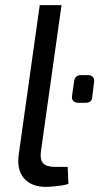

<svg xmlns="http://www.w3.org/2000/svg" viewBox="-20 -720 387 749"><path d="M285 -319Q273 -319 266 -326Q259 -333 261 -346L269 -402Q272 -427 296 -427H323Q336 -427 342.5 -419.5Q349 -412 347 -400L340 -343Q339 -330 332.5 -324.5Q326 -319 313 -319ZM220 -700 140 -132Q135 -98 148 -83.5Q161 -69 195 -69H244L247 -3Q238 1 221 3.5Q204 6 187 7.5Q170 9 159 9Q103 9 74 -24Q45 -57 53 -117L135 -700Z"/></svg>

Font: Exo 2
Style: Italic
Weight: 400
Italic angle: -8°
Designer: Natanael Gama
Foundry: Natanael Gama
Version: Version 2.010